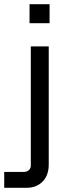

<svg xmlns="http://www.w3.org/2000/svg" viewBox="-65 -720 330 910"><path d="M75 -610V-700H170V-610ZM81 65V-500H166V60Q166 111 137 140.5Q108 170 62 170H-45V95H46Q62 95 71.5 86.5Q81 78 81 65Z"/></svg>

Font: Share Tech
Style: Regular
Weight: 400
Designer: Ralph du Carrois
Foundry: Carrois Type Design
Version: Version 1.100